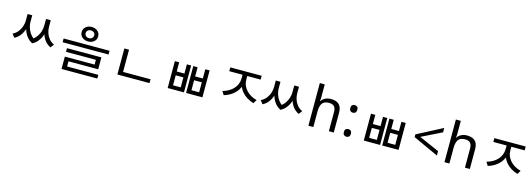

<svg xmlns="http://www.w3.org/2000/svg" viewBox="13 -1954 9130 3304"><g transform="rotate(15 4578.0 -302.0)"><path d="M262 -606H327V-489Q327 -427 308.5 -361.5Q290 -296 250.5 -240.5Q211 -185 147 -152L99 -213Q157 -242 193 -288.5Q229 -335 245.5 -388.5Q262 -442 262 -489ZM283 -606H345V-486Q345 -451 354.5 -411.5Q364 -372 383 -333Q402 -294 432.5 -260Q463 -226 505 -203L468 -139Q418 -165 383 -204.5Q348 -244 326 -292.5Q304 -341 293.5 -390.5Q283 -440 283 -486ZM591 -606H654V-486Q654 -439 643.5 -388.5Q633 -338 610.5 -290Q588 -242 552.5 -202.5Q517 -163 468 -139L430 -203Q486 -233 522 -281Q558 -329 574.5 -383Q591 -437 591 -486ZM610 -606H675V-489Q675 -437 691.5 -384Q708 -331 743.5 -286Q779 -241 837 -215L791 -153Q726 -184 686 -237.5Q646 -291 628 -356.5Q610 -422 610 -489Z M1388 -677Q1451 -677 1493 -641.5Q1535 -606 1535 -548Q1535 -490 1493 -454.5Q1451 -419 1388 -419Q1326 -419 1283.5 -454.5Q1241 -490 1241 -548Q1241 -606 1283.5 -641.5Q1326 -677 1388 -677ZM1388 -616Q1355 -616 1333.5 -597Q1312 -578 1312 -548Q1312 -517 1333.5 -497.5Q1355 -478 1388 -478Q1421 -478 1443 -497.5Q1465 -517 1465 -548Q1465 -578 1443 -597Q1421 -616 1388 -616ZM970 -360H1788V-293H970ZM1069 -214H1682V-2H1152V112H1071V-64H1601V-149H1069ZM1071 90H1709V156H1071Z M2024 -69H2597V-1H2024ZM2024 -465H2107V-43H2024Z M2920 -479H2997V-315H3134V-479H3210V0H2920ZM2997 -247V-69H3134V-247ZM3248 -479H3325V-315H3462V-479H3539V0H3248ZM3325 -247V-69H3462V-247Z M4106 -604H4174V-494Q4174 -423 4152.5 -364.5Q4131 -306 4092 -260Q4053 -214 4000 -181.5Q3947 -149 3883 -130L3843 -195Q3901 -210 3949 -237.5Q3997 -265 4032.5 -303.5Q4068 -342 4087 -390Q4106 -438 4106 -494ZM4121 -604H4189V-494Q4189 -438 4208.5 -390Q4228 -342 4263 -303.5Q4298 -265 4346 -237.5Q4394 -210 4452 -195L4412 -130Q4348 -149 4295 -181.5Q4242 -214 4203 -260Q4164 -306 4142.5 -364.5Q4121 -423 4121 -494ZM3869 -622H4428V-554H3869Z M4684 -606H4749V-489Q4749 -427 4730.5 -361.5Q4712 -296 4672.5 -240.5Q4633 -185 4569 -152L4521 -213Q4579 -242 4615 -288.5Q4651 -335 4667.5 -388.5Q4684 -442 4684 -489ZM4705 -606H4767V-486Q4767 -451 4776.5 -411.5Q4786 -372 4805 -333Q4824 -294 4854.5 -260Q4885 -226 4927 -203L4890 -139Q4840 -165 4805 -204.5Q4770 -244 4748 -292.5Q4726 -341 4715.5 -390.5Q4705 -440 4705 -486ZM5013 -606H5076V-486Q5076 -439 5065.5 -388.5Q5055 -338 5032.5 -290Q5010 -242 4974.5 -202.5Q4939 -163 4890 -139L4852 -203Q4908 -233 4944 -281Q4980 -329 4996.5 -383Q5013 -437 5013 -486ZM5032 -606H5097V-489Q5097 -437 5113.5 -384Q5130 -331 5165.5 -286Q5201 -241 5259 -215L5213 -153Q5148 -184 5108 -237.5Q5068 -291 5050 -356.5Q5032 -422 5032 -489Z M5515 -537Q5515 -518 5513.5 -498Q5512 -478 5510 -462H5516Q5533 -490 5559 -508Q5585 -526 5617 -535.5Q5649 -545 5683 -545Q5748 -545 5791.5 -524.5Q5835 -504 5857 -461Q5879 -418 5879 -349V0H5792V-343Q5792 -408 5763 -440Q5734 -472 5672 -472Q5582 -472 5548.5 -421.5Q5515 -371 5515 -277V0H5427V-760H5515Z M6107 -414Q6081 -414 6063 -430Q6045 -446 6045 -482Q6045 -520 6063 -535Q6081 -550 6107 -550Q6133 -550 6151 -535Q6169 -520 6169 -482Q6169 -446 6151 -430Q6133 -414 6107 -414ZM6107 14Q6081 14 6063 -2Q6045 -18 6045 -54Q6045 -92 6063 -107Q6081 -122 6107 -122Q6133 -122 6151 -107Q6169 -92 6169 -54Q6169 -18 6151 -2Q6133 14 6107 14Z M6414 -479H6491V-315H6628V-479H6704V0H6414ZM6491 -247V-69H6628V-247ZM6742 -479H6819V-315H6956V-479H7033V0H6742ZM6819 -247V-69H6956V-247Z M7244 -284V-333L7695 -568V-490L7336 -313L7695 -155V-77Z M7939 -537Q7939 -518 7937.5 -498Q7936 -478 7934 -462H7940Q7957 -490 7983 -508Q8009 -526 8041 -535.5Q8073 -545 8107 -545Q8172 -545 8215.5 -524.5Q8259 -504 8281 -461Q8303 -418 8303 -349V0H8216V-343Q8216 -408 8187 -440Q8158 -472 8096 -472Q8006 -472 7972.5 -421.5Q7939 -371 7939 -277V0H7851V-760H7939Z M8810 -604H8878V-494Q8878 -423 8856.5 -364.5Q8835 -306 8796 -260Q8757 -214 8704 -181.5Q8651 -149 8587 -130L8547 -195Q8605 -210 8653 -237.5Q8701 -265 8736.5 -303.5Q8772 -342 8791 -390Q8810 -438 8810 -494ZM8825 -604H8893V-494Q8893 -438 8912.5 -390Q8932 -342 8967 -303.5Q9002 -265 9050 -237.5Q9098 -210 9156 -195L9116 -130Q9052 -149 8999 -181.5Q8946 -214 8907 -260Q8868 -306 8846.5 -364.5Q8825 -423 8825 -494ZM8573 -622H9132V-554H8573Z"/></g></svg>

Font: hexkorean15
Style: Book
Weight: 400
Designer: Jelle Bosma - Monotype Design Team
Foundry: Monotype Imaging Inc.
Version: Version 2.003